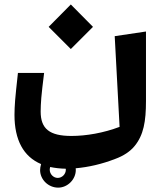

<svg xmlns="http://www.w3.org/2000/svg" viewBox="-20 -528 714 867"><path d="M399.9 -406.7 299.8 -507.8 199.7 -406.7 299.8 -306.6ZM498 -364.7 520 44.9C447.8 72.3 369.1 85.9 302.7 85.9C203.6 85.9 163.6 53.7 163.6 -24.4C163.6 -41.5 164.6 -62 166.5 -86.4C168.5 -110.8 172.9 -148.4 179.2 -198.7H61C54.7 -141.6 50.3 -100.6 48.3 -75.2C46.4 -49.8 45.4 -27.8 45.4 -9.3C45.4 104 85.9 179.2 165.5 212.9C162.6 223.1 161.1 232.4 161.1 240.2C161.1 282.7 198.2 319.3 242.7 319.3C285.2 319.3 322.3 282.2 322.3 239.3C322.3 235.8 322.3 233.4 321.8 231.9C380.9 226.6 439.9 212.9 499.5 189.9C538.1 175.8 567.4 156.2 587.9 131.3C628.4 82 639.2 20 639.2 -71.8V-385.7ZM240.7 275.4C221.2 275.4 204.6 258.3 204.6 238.3C204.6 235.4 205.1 231.4 206.5 226.1C227.5 230.5 251 233.4 276.9 233.9C277.3 234.9 277.3 236.3 277.3 238.3C277.3 258.3 260.3 275.4 240.7 275.4Z"/></svg>

Font: SG Kara SemiBold
Style: Regular
Weight: 400
Designer: Damoon Khanjanzadeh
Version: Version 1.000